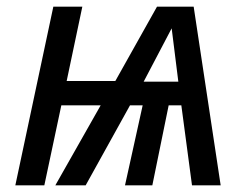

<svg xmlns="http://www.w3.org/2000/svg" viewBox="-20 -556 742 576"><path d="M26 0 140 -536H227L180 -313H326L451 -536H561L642 0H556L524 -240H486L437 0H355L408 -240H370L237 0H146L282 -240H164L113 0ZM411 -311H515L495 -471Z"/></svg>

Font: Noto Sans Display
Style: Italic
Weight: 400
Italic angle: -12°
Designer: Monotype Design Team
Foundry: Monotype Imaging Inc.
Version: Version 2.003